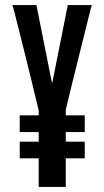

<svg xmlns="http://www.w3.org/2000/svg" viewBox="-20 -739 410 759"><path d="M133 -113H58V-179H133V-217H58V-283H133V-302Q133 -302 126 -331.5Q119 -361 108 -406Q97 -451 84 -503.5Q71 -556 59.5 -602Q48 -648 39.5 -681Q31 -714 29 -719H124L185 -413H187L248 -719H343Q341 -714 333 -681.5Q325 -649 313.5 -603Q302 -557 289 -505Q276 -453 265 -408.5Q254 -364 247 -334.5Q240 -305 240 -305V-283H315V-217H240V-179H315V-113H240V0H133Z"/></svg>

Font: Osterbar
Style: Regular
Weight: 500
Width: 3
Designer: Peter Wiegel, Basierend auf Erbar schmal-halbfette Grotesk v. Jacob Erbar
Foundry: Peter Wiegel
Version: Version 1.0